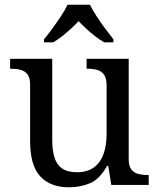

<svg xmlns="http://www.w3.org/2000/svg" viewBox="-20 -786 675 816"><path d="M273 10Q194 10 151 -36.5Q108 -83 108 -186V-426Q108 -456 96.5 -470.5Q85 -485 66.5 -489.5Q48 -494 26 -494H23V-536H202V-191Q202 -148 211.5 -117Q221 -86 244 -70Q267 -54 307 -54Q351 -54 379 -74.5Q407 -95 420 -131.5Q433 -168 433 -216V-422Q433 -454 422 -469Q411 -484 392.5 -489Q374 -494 351 -494H348V-536H527V-109Q527 -80 538.5 -65.5Q550 -51 568.5 -46.5Q587 -42 609 -42H612V0H453L440 -81H435Q404 -25 363 -7.5Q322 10 273 10ZM167 -619Q183 -638 202 -664Q221 -690 239 -717Q257 -744 267 -766H362Q373 -744 390.5 -717Q408 -690 427.5 -664Q447 -638 462 -619V-606H423Q404 -617 384.5 -632Q365 -647 347 -663.5Q329 -680 314 -696Q299 -680 281 -663.5Q263 -647 244 -632Q225 -617 206 -606H167Z"/></svg>

Font: Noto Serif Telugu
Style: Regular
Weight: 400
Designer: Jelle Bosma - Monotype Design Team
Foundry: Monotype Imaging Inc.
Version: Version 2.003